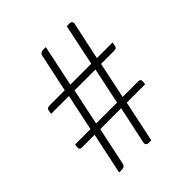

<svg xmlns="http://www.w3.org/2000/svg" viewBox="-194 -838 967 967"><g transform="rotate(-45 290.0 -354.0)"><path d="M382.5 -451H233.5L192.5 -256.5H341.5ZM539.5 -486.5 536.5 -467.5Q535.5 -459 530.2 -455Q525 -451 514.5 -451H422.5L381.5 -256.5H494Q502 -256.5 506 -252Q510 -247.5 508.5 -236.5L506.5 -221.5H376L329 0H309Q300.5 0 295.8 -6Q291 -12 293.5 -22L336 -221.5H187L144.5 -20Q142.5 -9 136 -4.5Q129.5 0 121 0H100L147 -221.5H56Q47.5 -221.5 43.8 -226Q40 -230.5 41 -242L43 -256.5H152.5L193.5 -451H66.5L69.5 -470Q71.5 -486.5 92 -486.5H199L242 -688.5Q243.5 -698 249.8 -702.8Q256 -707.5 265 -707.5H285.5L239 -486.5H388L434.5 -707.5H455.5Q464 -707.5 468.5 -702Q473 -696.5 471 -686.5L428 -486.5Z"/></g></svg>

Font: Lato 2
Style: Regular
Weight: 300
Designer: Lukasz Dziedzic with Adam Twardoch and Botio Nikoltchev
Foundry: tyPoland Lukasz Dziedzic
Version: Version 2.015; 2015-08-06; http://www.latofonts.com/